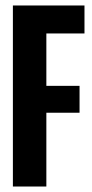

<svg xmlns="http://www.w3.org/2000/svg" viewBox="-20 -680 336 700"><path d="M27 0V-660H288V-558H149V-367H270V-269H149V0Z"/></svg>

Font: Bricolage Grotesque 48pt Condensed SemiBold
Style: Regular
Weight: 600
Width: 3
Designer: Mathieu Triay
Foundry: Atelier Triay
Version: Version 1.000; ttfautohint (v1.8.4.7-5d5b);gftools[0.9.32]